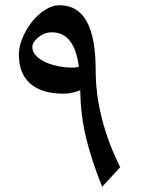

<svg xmlns="http://www.w3.org/2000/svg" viewBox="-20 -699 545 730"><path d="M368.2 11.2Q325.7 -96.2 305.9 -180.9Q286.1 -265.6 285.2 -356Q252.9 -342.8 221.2 -342.8Q139.2 -342.8 95.5 -380.6Q51.8 -418.5 51.8 -491.2Q51.8 -530.8 75.7 -576.2Q99.6 -621.6 136 -650.4Q172.4 -679.2 206.1 -679.2Q274.9 -679.2 309.3 -618.2Q343.8 -557.1 343.8 -431.2Q343.8 -251.5 437 -63ZM254.9 -441.9Q266.1 -441.9 279.8 -444.8Q263.2 -576.2 176.8 -576.2Q148.9 -576.2 126 -557.4Q103 -538.6 103 -520Q103 -498 124.3 -480.2Q145.5 -462.4 181.6 -452.1Q217.8 -441.9 254.9 -441.9Z"/></svg>

Font: Sahl Naskh
Style: Regular
Weight: 400
Designer: Pascal Zoghbi
Version: Version 1.001